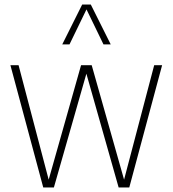

<svg xmlns="http://www.w3.org/2000/svg" viewBox="-20 -828 762 848"><path d="M171 0 26 -540H62L195 -34.5L338 -540H385L528 -34.5L661 -540H696L551 0H504L361.5 -502.5L218 0ZM255 -632 343 -808H381L469 -632H437L362 -786.5L287 -632Z"/></svg>

Font: Encode Sans Cnd Th
Style: Regular
Weight: 100
Width: 3
Designer: Multiple Designers
Foundry: Impallari Type
Version: Version 3.002; ttfautohint (v1.8.3) -l 8 -r 50 -G 200 -x 14 